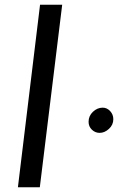

<svg xmlns="http://www.w3.org/2000/svg" viewBox="-20 -795 576 815"><path d="M244 -775 149 0H56L150 -775ZM416 -338Q434 -338 447.5 -323.5Q461 -309 461 -289Q461 -265 442.5 -248Q424 -231 403 -231Q384 -231 370 -244.5Q356 -258 356 -278Q356 -303 374.5 -320.5Q393 -338 416 -338Z"/></svg>

Font: Josefin Sans
Style: Italic
Weight: 400
Italic angle: -7°
Designer: Santiago Orozco
Foundry: Typemade
Version: Version 2.000